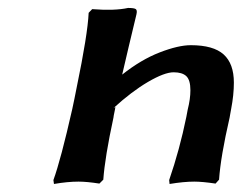

<svg xmlns="http://www.w3.org/2000/svg" viewBox="-20 -455 606 481"><path d="M415 -273.9Q392.1 -273.9 350.8 -249.8Q309.6 -225.6 264.2 -184.1L269 -187Q268.6 -182.6 266.6 -173.6Q264.6 -164.6 264.2 -160.2Q242.7 -60.5 238.8 -4.9L229 4.9Q197.3 0 176.8 0Q149.4 0 115.2 5.9L113.8 -3.9Q132.3 -54.7 161.1 -182.1Q162.6 -189.9 166.5 -207.8Q170.4 -225.6 171.9 -234.9Q199.7 -369.1 202.1 -422.9L210.9 -432.1Q267.1 -427.7 300.8 -435.1Q316.4 -435.1 320.3 -432.1Q324.2 -429.2 321.8 -418.9Q301.3 -334 286.1 -268.1Q333.5 -305.7 380.1 -323.7Q426.8 -341.8 458 -341.8Q514.6 -341.8 540.3 -318.6Q565.9 -295.4 565.9 -248Q565.9 -217.3 559.1 -182.1Q558.6 -178.7 557.1 -171.1Q555.7 -163.6 555.2 -160.2Q532.7 -62.5 528.8 -4.9L520 4.9Q486.8 0 466.8 0Q440.4 0 404.8 5.9L403.8 -3.9Q430.2 -80.6 446.8 -162.1L450.2 -180.2Q457 -207 457 -229Q457 -254.4 446.8 -264.2Q436.5 -273.9 415 -273.9Z"/></svg>

Font: Linear Smooth
Style: Bold Italic
Weight: 700
Designer: Philipp H. Poll, Flanker
Foundry: Philipp H. Poll, reworked by Flanker
Version: Version 1.061 | FøM Fix